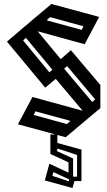

<svg xmlns="http://www.w3.org/2000/svg" viewBox="-20 -687 539 964"><path d="M310 2 70 -63 143 -200 395 -131 260 -291 207 -247 15 -478 98 -549 127 -573 130 -576 238 -667 478 -602 405 -465 169 -530 285 -390 336 -435 484 -260V-144L431 -100ZM390 -537 399 -555 232 -601 214 -585ZM96 -484 228 -324 243 -337 110 -497ZM302 -342 443 -175 458 -188 317 -355ZM158 -128 149 -110 316 -64 334 -80ZM205 219 228 135 324 180V128L233 86V-12H268V31L389 64V222H354L344 257ZM265 71 347 109V200H367V91L269 59ZM325 223 328 214 248 177 243 196Z"/></svg>

Font: Blaka Hollow
Style: Regular
Weight: 400
Designer: Mohamed Gaber
Foundry: Kief Type Foundry
Version: Version 1.003; ttfautohint (v1.8.4.7-5d5b)